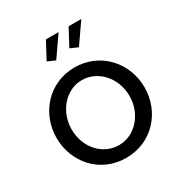

<svg xmlns="http://www.w3.org/2000/svg" viewBox="-172 -858 944 996"><g transform="rotate(-30 299.5 -360.5)"><path d="M236 -610 320 -731H244L190 -630ZM372 -610 456 -731H380L326 -630ZM36 -260C36 -115 142 10 299 10C456 10 563 -115 563 -260C563 -406 455 -531 299 -531C144 -531 36 -406 36 -260ZM299 -66C203 -66 126 -150 126 -259C126 -368 204 -455 299 -455C395 -455 473 -369 473 -261C473 -152 395 -66 299 -66Z"/></g></svg>

Font: FIGSv2-sans-serif Medium
Style: Regular
Weight: 500
Designer: Matt McInerney, Pablo Impallari, Rodrigo Fuenzalida,Mirko Velimirovic
Foundry: Matt McInerney, Pablo Impallari, Rodrigo Fuenzalida
Version: Version 4.021;hotconv 1.0.109;makeotfexe 2.5.65596